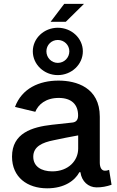

<svg xmlns="http://www.w3.org/2000/svg" viewBox="-20 -975 612 1006"><path d="M227.1 11.7C318.8 11.7 373 -29.8 396 -72.8H401.4C407.7 -24.4 442.9 6.8 486.3 6.8C513.2 6.8 537.6 2.4 564.5 -6.8L551.8 -85C542.5 -81.5 537.6 -80.6 529.8 -80.6C511.2 -80.6 502.9 -99.1 502.9 -123V-363.3C502.9 -517.1 379.4 -552.7 286.6 -552.7C185.5 -552.7 94.2 -511.7 58.6 -414.6L165 -389.2C179.7 -426.3 218.8 -461.9 287.6 -461.9C354 -461.9 389.2 -428.2 389.2 -370.1C389.2 -343.8 376 -335 359.9 -333C334.5 -330.1 302.7 -327.1 252.4 -321.3C148.4 -309.6 43 -277.8 43 -154.3C43 -46.4 123 11.7 227.1 11.7ZM253.9 -77.1C196.3 -77.1 154.3 -103 154.3 -153.8C154.3 -207.5 202.1 -228.5 261.2 -240.2C298.8 -248.5 349.6 -258.3 389.6 -265.6V-196.3C389.6 -133.3 338.4 -77.1 253.9 -77.1ZM282.7 -581.5C355 -581.5 414.1 -637.2 414.1 -706.1C414.1 -774.4 355 -829.6 282.7 -829.6C210.9 -829.6 151.9 -774.4 151.9 -706.1C151.9 -637.2 210.9 -581.5 282.7 -581.5ZM282.7 -645.5C250 -645.5 223.1 -672.4 223.1 -706.1C223.1 -739.3 249.5 -765.6 282.7 -765.6C316.4 -765.6 343.3 -739.3 343.3 -706.1C343.3 -672.4 316.4 -645.5 282.7 -645.5ZM245.1 -860.8H324.7L419.9 -954.6H316.4Z"/></svg>

Font: Raveo Medium
Style: Regular
Weight: 500
Designer: Jakub Foglar, Rasmus Andersson (Inter)
Foundry: Jakubfoglar.com
Version: Version 1.100;Glyphs 3.2.3 (3260)